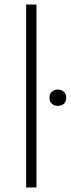

<svg xmlns="http://www.w3.org/2000/svg" viewBox="-20 -828 312 848"><path d="M95.5 0V-808H141V0ZM235.5 -360.5Q219 -360.5 208.8 -370Q198.5 -379.5 198.5 -396Q198.5 -412.5 208.8 -422.5Q219 -432.5 235.5 -432.5Q252.5 -432.5 262.5 -422.5Q272.5 -412.5 272.5 -396Q272.5 -379.5 262.5 -370Q252.5 -360.5 235.5 -360.5Z"/></svg>

Font: Encode Sans Expanded ExtraLight
Style: Regular
Weight: 200
Width: 7
Designer: Multiple Designers
Foundry: Impallari Type
Version: Version 3.000; ttfautohint (v1.8.3) -l 8 -r 50 -G 200 -x 14 